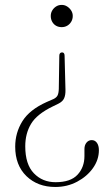

<svg xmlns="http://www.w3.org/2000/svg" viewBox="-20 -602 441 764"><path d="M240.5 -245 237 -380Q237 -386.5 234.5 -390Q232 -393.5 227 -393.5Q222 -393.5 219 -390.2Q216 -387 216 -380.5L214 -249Q213.5 -231 209 -222.2Q204.5 -213.5 193 -208L165.5 -196Q97.5 -165.5 69 -119.5Q40.5 -73.5 40.5 -18.5Q40.5 55.5 85.2 98.8Q130 142 200 142Q247.5 142 287 121Q326.5 100 350 66.8Q373.5 33.5 373.5 -4.5Q373.5 -22.5 365.8 -33.5Q358 -44.5 345 -44.5Q332.5 -44.5 324.2 -34.5Q316 -24.5 316 -9V19Q316 63.5 288.5 93.2Q261 123 201 123Q149 123 114.8 87.5Q80.5 52 80.5 -20Q80.5 -71 103.8 -109.5Q127 -148 190 -178.5L212.5 -189.5Q229.5 -198 235.2 -211Q241 -224 240.5 -245ZM225.5 -582.5Q237.5 -582.5 247.2 -576.2Q257 -570 263.2 -560.2Q269.5 -550.5 269.5 -538.5Q269.5 -525.5 263.2 -515.2Q257 -505 247.2 -499.5Q237.5 -494 225.5 -494Q213 -494 203.2 -499.5Q193.5 -505 187.8 -515.2Q182 -525.5 182 -538.5Q182 -550.5 187.8 -560.2Q193.5 -570 203.2 -576.2Q213 -582.5 225.5 -582.5Z"/></svg>

Font: Fraunces Thin
Style: Regular
Weight: 250
Version: Version 1.000;[b76b70a41]